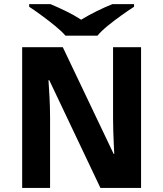

<svg xmlns="http://www.w3.org/2000/svg" viewBox="-20 -931 809 951"><path d="M678.7 -697.3V0H477.5L224.1 -533.7H220.2Q222.7 -499.5 225.3 -448.2Q228 -397 228 -351.1V0H89.8V-697.3H291L543 -168.5H545.9Q544.9 -188 543.5 -218.8Q542 -249.5 541 -283.2Q540 -316.9 540 -344.7V-697.3ZM462.9 -754.4H304.2Q284.7 -776.9 252.4 -803.2Q220.2 -829.6 185.8 -854.7Q151.4 -879.9 124.5 -897.5V-910.6H230Q268.1 -894.5 306.9 -875.7Q345.7 -856.9 381.8 -833.5Q420.9 -856.9 460 -876.2Q499 -895.5 537.1 -910.6H644V-897.5Q617.2 -880.4 581.8 -855.2Q546.4 -830.1 513.9 -803.5Q481.4 -776.9 462.9 -754.4Z"/></svg>

Font: Lunasima
Style: Bold
Weight: 700
Designer: The DocRepair Project, Monotype Design Team
Foundry: Google
Version: Version 2.009